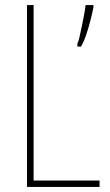

<svg xmlns="http://www.w3.org/2000/svg" viewBox="-20 -734 431 754"><path d="M86 0V-714H112V-25H371V0ZM347 -705Q343 -685 335.5 -655.5Q328 -626 318.5 -597.5Q309 -569 298 -551H284V-563Q288 -570 292.5 -590Q297 -610 302 -634Q307 -658 311 -680Q315 -702 316 -714H347Z"/></svg>

Font: Noto Sans Khmer Condensed Thin
Style: Regular
Weight: 100
Width: 3
Designer: Danh Hong and the Monotype Design Team
Foundry: Monotype Imaging Inc.
Version: Version 2.004; ttfautohint (v1.8.4.7-5d5b)